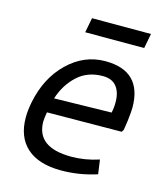

<svg xmlns="http://www.w3.org/2000/svg" viewBox="-101 -726 704 814"><g transform="rotate(15 251.0 -319.0)"><path d="M40 0ZM466.2 -325Q466.2 -308.8 461.2 -266.2L455 -225L448.8 -215L121.2 -212.5Q116.2 -182.5 116.2 -171.2Q116.2 -57.5 268.8 -57.5Q330 -57.5 390 -77.5L398.8 -15Q321.2 10 242.5 10Q143.8 10 91.9 -36.2Q40 -82.5 40 -168.8Q40 -200 47.5 -237.5Q70 -348.8 141.2 -417.5Q212.5 -486.2 305 -486.2Q466.2 -486.2 466.2 -325ZM391.2 -328.8Q391.2 -372.5 371.2 -397.5Q351.2 -422.5 311.2 -422.5Q243.8 -422.5 199.4 -381.2Q155 -340 135 -277.5L386.2 -282.5Q391.2 -303.8 391.2 -328.8ZM448.8 -582.5H190L202.5 -647.5H461.2Z"/></g></svg>

Font: Cambay
Style: Italic
Weight: 400
Italic angle: -11°
Designer: Pooja Saxena
Foundry: Pooja Saxena
Version: Version 1.019;PS 001.019;hotconv 1.0.70;makeotf.lib2.5.58329